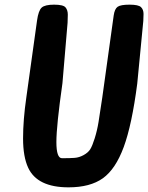

<svg xmlns="http://www.w3.org/2000/svg" viewBox="-20 -788 636 824"><path d="M246 -109Q281 -109 300.5 -110.5Q320 -112 339 -122.5Q358 -133 367 -147Q376 -161 386.5 -194.5Q397 -228 403 -265Q409 -302 419 -370L468 -722Q472 -750 485 -759Q498 -768 536 -768Q574 -768 585 -757.5Q596 -747 596 -728Q596 -709 595 -698L569 -429Q546 -252 511 -157Q476 -62 421.5 -23Q367 16 274 16Q140 16 101 -68Q79 -115 79 -194Q79 -273 93 -370L139 -700Q145 -743 159 -755.5Q173 -768 212 -768Q251 -768 261 -756.5Q271 -745 271 -725Q271 -705 270 -690L248 -431Q222 -248 222 -178.5Q222 -109 246 -109Z"/></svg>

Font: Chau Philomene One
Style: Italic
Weight: 400
Designer: Vicente Lamonaca
Foundry: TipoType
Version: Version 1.001